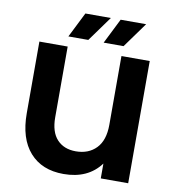

<svg xmlns="http://www.w3.org/2000/svg" viewBox="-96 -986 985 1083"><g transform="rotate(10 396.0 -444.5)"><path d="M709 -700V0H552V-85Q480 12 340 12Q216 12 146.5 -66.5Q77 -145 77 -290V-700H239V-295Q239 -211 278.5 -168.5Q318 -126 386 -126Q459 -126 503 -171.5Q547 -217 547 -306V-700ZM305 -901H451L347 -757H233ZM507 -901H653L549 -757H435Z"/></g></svg>

Font: Montserrat Alternates
Style: Bold
Weight: 700
Designer: Julieta Ulanovsky
Foundry: Julieta Ulanovsky
Version: Version 7.200